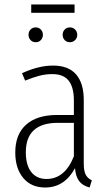

<svg xmlns="http://www.w3.org/2000/svg" viewBox="-20 -824 481 855"><path d="M389 -21 379 11Q348 3 332.5 -17.5Q317 -38 314 -75Q267 11 181 11Q119 11 83.5 -31.5Q48 -74 48 -145Q48 -226 96.5 -269Q145 -312 234 -312H309V-376Q309 -435 286 -464.5Q263 -494 213 -494Q183 -494 154.5 -486.5Q126 -479 92 -465L78 -498Q152 -532 216 -532Q285 -532 319 -492.5Q353 -453 353 -379V-96Q353 -63 361.5 -46.5Q370 -30 389 -21ZM309 -128V-277H238Q95 -277 95 -146Q95 -88 119.5 -57.5Q144 -27 187 -27Q269 -27 309 -128ZM171 -669Q171 -655 162 -645.5Q153 -636 139 -636Q125 -636 116 -645.5Q107 -655 107 -669Q107 -683 116 -692.5Q125 -702 139 -702Q153 -702 162 -692.5Q171 -683 171 -669ZM324 -669Q324 -655 314.5 -645.5Q305 -636 291 -636Q277 -636 268 -645.5Q259 -655 259 -669Q259 -683 268 -692.5Q277 -702 291 -702Q305 -702 314.5 -692.5Q324 -683 324 -669ZM312 -767H119V-804H312Z"/></svg>

Font: Fira Sans Extra Condensed ExtraLight
Style: Regular
Weight: 275
Width: 1
Designer: Carrois Corporate & Edenspiekermann AG
Foundry: Carrois Corporate GbR & Edenspiekermann AG
Version: Version 4.203